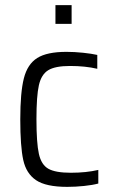

<svg xmlns="http://www.w3.org/2000/svg" viewBox="-20 -720 445 748"><path d="M59 -255Q59 -360 73 -415Q87 -470 125 -494Q163 -518 239 -518Q270 -518 303.5 -514.5Q337 -511 359 -506V-452Q312 -463 253 -463Q195 -463 168 -446.5Q141 -430 131.5 -388Q122 -346 122 -256Q122 -163 131.5 -120.5Q141 -78 168.5 -62.5Q196 -47 256 -47Q316 -47 363 -58V-5Q341 1 307.5 4.5Q274 8 242 8Q159 8 120.5 -18Q82 -44 70.5 -97Q59 -150 59 -255ZM196 -627V-700H259V-627Z"/></svg>

Font: Saira Semi Condensed Light
Style: Regular
Weight: 300
Width: 4
Designer: Hector Gatti with collaboration of the Omnibus-Type team
Foundry: Omnibus-Type
Version: Version 1.001; ttfautohint (v1.8)